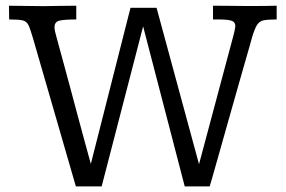

<svg xmlns="http://www.w3.org/2000/svg" viewBox="-20 -650 1006 676"><path d="M247.1 6.3 96.2 -515.1Q86.9 -547.4 80.3 -561.3Q73.7 -575.2 59.3 -578.4Q44.9 -581.5 12.2 -581.5Q12.2 -581.5 12.2 -587.4Q12.2 -593.3 12 -601.6Q11.7 -609.9 11.7 -617.7Q11.7 -625.5 11.7 -629.9Q11.7 -629.9 27.3 -629.6Q43 -629.4 64.9 -629.2Q86.9 -628.9 106.7 -628.7Q126.5 -628.4 135.3 -628.4Q156.2 -628.4 185.3 -629.2Q214.4 -629.9 248.5 -629.9V-581.5Q207 -581.5 189.5 -577.4Q171.9 -573.2 171.9 -554.2Q171.9 -547.4 173.8 -539.3Q175.8 -531.2 178.7 -520Q189.9 -479 202.1 -434.3Q214.4 -389.6 226.8 -343Q239.3 -296.4 251.7 -249.8Q264.2 -203.1 276.4 -158.4Q288.6 -113.8 299.8 -72.8L439.5 -622.6H531.2L680.7 -71.8L801.3 -522.9Q804.2 -534.2 806.2 -542.7Q808.1 -551.3 808.6 -557.6Q808.6 -571.8 796.9 -576.4Q785.2 -581.1 753.9 -581.5Q749 -581.5 742.9 -581.5Q736.8 -581.5 730 -581.5V-629.9Q765.6 -629.9 794.9 -629.4Q824.2 -628.9 844.7 -628.9Q860.8 -628.9 879.2 -628.9Q897.5 -628.9 916.5 -629.2Q935.5 -629.4 954.1 -629.9V-581.5Q924.3 -581.5 908.9 -578.6Q893.6 -575.7 885 -562.3Q876.5 -548.8 867.2 -517.6Q866.7 -515.6 858.9 -487.8Q851.1 -460 838.1 -415.3Q825.2 -370.6 810.1 -316.9Q794.9 -263.2 779.5 -209Q764.2 -154.8 751 -107.9Q737.8 -61 729 -30.3Q720.2 0.5 718.3 6.3H630.4L483.9 -557.1L337.9 6.3Z"/></svg>

Font: Kameron
Style: Regular
Weight: 400
Designer: Vernon Adams
Foundry: Vernon Adams
Version: Version 1.100